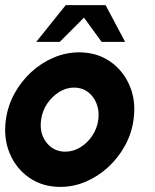

<svg xmlns="http://www.w3.org/2000/svg" viewBox="-28 -719 608 752"><path d="M208 13Q139 13 87.2 -22.5Q35.5 -58 10.2 -117.8Q-15 -177.5 -5 -250Q2.5 -305 28.8 -352.8Q55 -400.5 94.5 -436.8Q134 -473 182.2 -493.5Q230.5 -514 282 -514Q351 -514 402.8 -478.5Q454.5 -443 480 -383Q505.5 -323 495 -250Q487.5 -195.5 461.2 -148Q435 -100.5 395.5 -64.2Q356 -28 308 -7.5Q260 13 208 13ZM227.5 -125Q259 -125 287 -142.2Q315 -159.5 333.8 -188Q352.5 -216.5 357 -250Q361.5 -284.5 350.2 -313.2Q339 -342 316 -359Q293 -376 262.5 -376Q231.5 -376 203.5 -358.5Q175.5 -341 156.5 -312.5Q137.5 -284 133 -250Q125.5 -197 153.8 -161Q182 -125 227.5 -125ZM385.5 -699 462 -555H370L301 -650L206 -555H114L229.5 -699Z"/></svg>

Font: Urbanist ExtraBold
Style: Italic
Weight: 800
Italic angle: -8°
Designer: Corey Hu
Foundry: Corey Hu
Version: Version 1.321; ttfautohint (v1.8.4.7-5d5b)